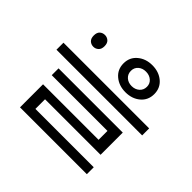

<svg xmlns="http://www.w3.org/2000/svg" viewBox="-188 -909 1296 1296"><g transform="rotate(45 460.0 -260.5)"><path d="M212 -595Q232 -595 247.5 -581.5Q263 -568 263 -539Q263 -511 247.5 -497Q232 -483 212 -483Q190 -483 175 -497Q160 -511 160 -539Q160 -568 175 -581.5Q190 -595 212 -595ZM582 -677Q645 -677 687 -641.5Q729 -606 729 -548Q729 -490 687 -454.5Q645 -419 582 -419Q520 -419 477.5 -454.5Q435 -490 435 -548Q435 -606 477.5 -641.5Q520 -677 582 -677ZM582 -616Q549 -616 527.5 -597Q506 -578 506 -548Q506 -517 527.5 -497.5Q549 -478 582 -478Q615 -478 637 -497.5Q659 -517 659 -548Q659 -578 637 -597Q615 -616 582 -616ZM50 -360H868V-293H50ZM149 -214H762V-2H232V112H151V-64H681V-149H149ZM151 90H789V156H151Z"/></g></svg>

Font: korean15
Style: Book
Weight: 400
Designer: Jelle Bosma - Monotype Design Team
Foundry: Monotype Imaging Inc.
Version: Version 2.003